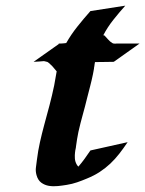

<svg xmlns="http://www.w3.org/2000/svg" viewBox="-20 -646 513 678"><path d="M422.4 -626Q401.4 -602.5 380.4 -576.2Q359.4 -549.8 344.2 -520.5L347.2 -522Q354.5 -515.1 361.3 -507.1Q368.2 -499 377 -493.7Q381.8 -491.2 387.5 -491.9Q393.1 -492.7 398.4 -492.2H472.7L381.8 -427.7Q367.2 -427.7 350.1 -427.2Q333 -426.8 315.4 -426.8L314 -418.9Q313.5 -415.5 313.2 -412.6Q313 -409.7 312 -406.2V-404.8V-404.3Q311 -398.9 310.1 -393.8Q309.1 -388.7 308.1 -383.3Q303.7 -361.8 298.3 -341.3Q293 -320.8 287.6 -299.8Q280.3 -269.5 272 -240Q263.7 -210.4 256.8 -179.7Q254.4 -167 252.2 -154.8Q250 -142.6 248.5 -129.9Q248 -127 247.8 -124Q247.6 -121.1 246.6 -118.2Q246.6 -116.2 245.6 -113.3V-111.8Q245.6 -111.3 245.4 -110.8Q245.1 -110.4 245.1 -109.9V-109.4Q243.7 -98.1 244.4 -86.7Q245.1 -75.2 251 -64.9Q253.9 -60.1 256.8 -57.6Q268.6 -71.3 278.8 -85.4Q289.1 -99.6 299.3 -114.7L430.7 -144Q416 -122.1 401.1 -103Q386.2 -84 369.4 -68.1Q352.5 -52.2 332.5 -39.1Q312.5 -25.9 287.1 -15.6Q270 -8.3 252.2 -2.2Q234.4 3.9 215.8 6.8Q201.2 9.3 184.6 11Q168 12.7 152.8 10.3Q137.7 7.8 125.7 -1Q113.8 -9.8 108.9 -27.8Q105 -42 106.9 -54.9Q108.9 -67.9 110.4 -82Q114.3 -113.8 121.1 -144Q127.9 -174.3 136.2 -205.1Q146 -240.2 155 -274.9Q164.1 -309.6 171.4 -344.7Q173.8 -357.4 175.8 -369.6Q177.7 -381.8 180.2 -394.5H179.7Q174.3 -400.4 169.2 -407Q164.1 -413.6 157.7 -418.9Q153.8 -423.3 148.9 -426.3Q147.9 -427.2 147.5 -427.2Q144 -428.2 140.4 -429Q136.7 -429.7 135.3 -430.2Q126 -429.7 116.9 -428.7Q107.9 -427.7 98.6 -427.7L188.5 -491.2H185.5Q184.6 -491.2 185.8 -491.5Q187 -491.7 188.5 -491.7L189.5 -492.2H192.4Q194.8 -492.2 197.5 -492.4Q200.2 -492.7 201.2 -492.7Q204.6 -492.7 207.5 -493.2Q210.4 -493.7 213.9 -494.1Q231.4 -524.9 253.7 -552.7Q275.9 -580.6 299.3 -606.9ZM245.6 -111.8Q245.6 -110.8 245.4 -110.6Q245.1 -110.4 245.1 -109.9Q245.6 -115.7 246.1 -117.9Q246.6 -120.1 246.6 -119.6Q246.6 -119.1 246.3 -117.2Q246.1 -115.2 245.6 -113.3V-112.8ZM144 -429.7Q143.1 -430.2 142.6 -430.2Q143.1 -429.7 144 -429.7Z"/></svg>

Font: Autopia Bold Italic
Style: Bold Italic
Weight: 700
Italic angle: -104°
Designer: Antoine Gelgon
Foundry: Antoine Gelgon
Version: V.1.0